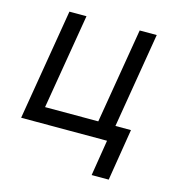

<svg xmlns="http://www.w3.org/2000/svg" viewBox="-107 -639 849 911"><g transform="rotate(15 317.5 -184.0)"><path d="M551.1 -545.5H467.3L389.2 -78.1H127.8L206 -545.5H122.2L31.2 0H453.1L424.7 176.1H508.5L549.7 -78.1H473.4Z"/></g></svg>

Font: Margiela Sans
Style: Italic
Weight: 400
Italic angle: -9.39999°
Designer: Stefan Endress, Andreas Faust
Version: Version 1.100;FEAKit 1.0